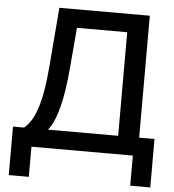

<svg xmlns="http://www.w3.org/2000/svg" viewBox="-59 -782 898 992"><g transform="rotate(5 390.5 -286.0)"><path d="M81.1 -95.2H23.4V156.2H127.4V0H653.3V156.2H757.3V-95.2H677.7V-727.5H208.5L183.6 -420.4C167 -216.8 129.9 -136.7 81.1 -95.2ZM568.8 -95.2H204.6C249.5 -148.9 277.3 -265.6 290 -420.4L308.1 -632.3H568.8Z"/></g></svg>

Font: Inteeer Medium
Style: Regular
Weight: 500
Designer: Rasmus Andersson
Foundry: rsms
Version: Version 4.001;Glyphs 3.4 (3402)